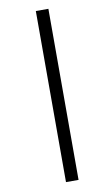

<svg xmlns="http://www.w3.org/2000/svg" viewBox="-104 -919 603 1061"><g transform="rotate(-10 198.0 -389.0)"><path d="M177 -869H247.5V91H177Z"/></g></svg>

Font: Merriweather 72pt SemiBold
Style: Italic
Weight: 600
Italic angle: -7.8°
Version: Version 2.101